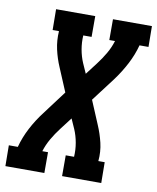

<svg xmlns="http://www.w3.org/2000/svg" viewBox="-112 -800 708 864"><g transform="rotate(10 242.0 -367.5)"><path d="M-28 0 -29 -95H12Q24 -140 46.5 -183Q69 -226 99 -265L180 -373L135 -480Q119 -517 110 -557Q101 -597 104 -640H75L74 -735H253V-640H215Q213 -608 218.5 -576.5Q224 -545 236 -517L256 -472L298 -527Q318 -553 334.5 -581.5Q351 -610 360 -640H334V-735H512L513 -640H472Q460 -595 437.5 -552Q415 -509 386 -470L304 -362L349 -255Q365 -218 374.5 -178Q384 -138 380 -95H409L410 0H231V-95H269Q271 -127 265.5 -158.5Q260 -190 248 -218L228 -263L186 -208Q166 -182 149.5 -153.5Q133 -125 124 -95H150V0Z"/></g></svg>

Font: Iosevka QP
Style: Bold Italic
Weight: 700
Italic angle: -9°
Designer: Belleve Invis
Foundry: Belleve Invis
Version: Version 20.0.0; ttfautohint (v1.8.4)